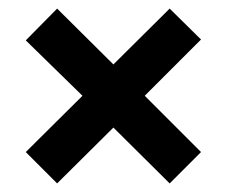

<svg xmlns="http://www.w3.org/2000/svg" viewBox="-20 -522 528 447"><path d="M375 -95 244 -225 113 -95 40 -168 172 -299 40 -428 113 -502 244 -372 375 -502 448 -430 317 -299 448 -168Z"/></svg>

Font: Turret Road ExtraBold
Style: Regular
Weight: 800
Designer: Noponies
Foundry: Noponies
Version: Version 1.001; ttfautohint (v1.8)